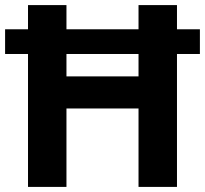

<svg xmlns="http://www.w3.org/2000/svg" viewBox="-20 -734 805 754"><path d="M90 0V-522H0V-619H90V-714H241V-619H524V-714H675V-619H765V-522H675V0H524V-308H241V0ZM241 -434H524V-522H241Z"/></svg>

Font: Noto Sans Kannada
Style: Bold
Weight: 700
Designer: Jelle Bosma - Monotype Design Team
Foundry: Monotype Imaging Inc.
Version: Version 2.005; ttfautohint (v1.8.4.7-5d5b)